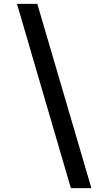

<svg xmlns="http://www.w3.org/2000/svg" viewBox="-20 -804 508 1001"><path d="M349.5 177 68.5 -784H174.5L456.5 177Z"/></svg>

Font: Merriweather 24pt SemiCondensed Black
Style: Italic
Weight: 900
Width: 4
Italic angle: -7.8°
Designer: Eben Sorkin
Foundry: Eben Sorkin
Version: Version 2.101